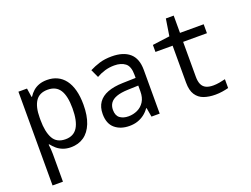

<svg xmlns="http://www.w3.org/2000/svg" viewBox="-132 -966 1953 1493"><g transform="rotate(-20 844.5 -219.5)"><path d="M73 240V-536H144L155 -463H159Q175 -488 196 -506.5Q217 -525 245.5 -535.5Q274 -546 312 -546Q358 -546 395.5 -528.5Q433 -511 459.5 -476Q486 -441 500 -389Q514 -337 514 -269Q514 -178 489 -115.5Q464 -53 418.5 -21.5Q373 10 311 10Q275 10 246 -1Q217 -12 196 -30Q175 -48 159 -69H153Q156 -52 157.5 -30.5Q159 -9 159 11V240ZM292 -63Q360 -63 392 -115Q424 -167 424 -271Q424 -373 392 -423Q360 -473 291 -473Q222 -473 190.5 -425.5Q159 -378 159 -289V-269Q159 -173 189 -118Q219 -63 292 -63Z M795 10Q722 10 675.5 -29Q629 -68 629 -148Q629 -205 655.5 -243Q682 -281 733 -300.5Q784 -320 858 -322L966 -325V-351Q966 -421 932 -447Q898 -473 842 -473Q801 -473 764 -462Q727 -451 694 -432L663 -499Q702 -519 746 -532.5Q790 -546 847 -546Q943 -546 995 -501Q1047 -456 1047 -362V0H979L966 -75H962Q942 -47 917 -28.5Q892 -10 862 0Q832 10 795 10ZM813 -63Q853 -63 888 -79.5Q923 -96 944 -129.5Q965 -163 965 -214V-262L878 -259Q820 -257 784 -244Q748 -231 731.5 -207.5Q715 -184 715 -151Q715 -104 742.5 -83.5Q770 -63 813 -63Z M1506 10Q1453 10 1411.5 -4.5Q1370 -19 1346 -55.5Q1322 -92 1322 -156V-462H1180V-520L1323 -539L1345 -679H1410V-536H1606V-462H1409V-172Q1409 -135 1420 -110.5Q1431 -86 1454.5 -74.5Q1478 -63 1515 -63Q1538 -63 1565 -67.5Q1592 -72 1615 -78V-5Q1592 1 1563.5 5.5Q1535 10 1506 10Z"/></g></svg>

Font: Noto Sans Mono SemiCondensed
Style: Regular
Weight: 400
Width: 4
Designer: Monotype Design Team
Foundry: Monotype Imaging Inc.
Version: Version 2.010